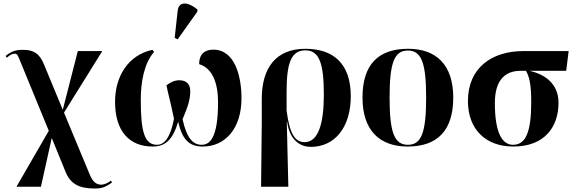

<svg xmlns="http://www.w3.org/2000/svg" viewBox="-20 -828 3287 1098"><path d="M522 250C558 250 583 244 621 215L614 205C602 216 577 228 559 228C533 228 512 215 494 172L346 -184L565 -536H425L339 -200L231 -461C206 -522 172 -543 112 -543C82 -543 52 -541 12 -508L19 -498C38 -516 54 -521 64 -521C81 -521 83 -508 103 -460L259 -80L74 240H214L276 -39L355 155C384 225 433 250 522 250Z M996 -603 1109 -762V-774C1055 -818 1002 -823 996 -766L979 -611ZM853 10C923 10 967 -25 999 -132C1021 -34 1059 10 1139 10C1270 10 1361 -95 1361 -266C1361 -386 1326 -544 1200 -544C1155 -544 1119 -523 1119 -461C1194 -439 1227 -354 1227 -244C1227 -39 1180 0 1133 0C1084 0 1048 -37 1024 -146C1053 -216 1068 -255 1068 -307C1068 -346 1047 -369 1005 -369C977 -369 952 -356 932 -340C939 -301 954 -251 975 -149C954 -36 917 0 878 0C808 0 785 -70 785 -256C785 -360 804 -465 861 -531L852 -543C714 -514 638 -392 638 -246C638 -75 722 10 853 10Z M1473 240H1629L1620 -132H1622C1638 -15 1708 12 1757 12C1895 12 1986 -100 1986 -278C1986 -465 1886 -549 1726 -549C1555 -549 1477 -436 1477 -263V-122ZM1722 -15C1665 -15 1636 -67 1619 -195V-303C1619 -463 1643 -540 1726 -540C1805 -540 1832 -468 1832 -287C1832 -118 1799 -15 1722 -15Z M2311 10C2482 10 2572 -82 2572 -270C2572 -458 2474 -549 2314 -549C2142 -549 2053 -458 2053 -270C2053 -82 2151 10 2311 10ZM2313 0C2235 0 2208 -70 2208 -270C2208 -469 2235 -539 2312 -539C2390 -539 2417 -469 2417 -270C2417 -70 2390 0 2313 0Z M2915 10C3092 10 3174 -99 3174 -241C3174 -348 3097 -404 3007 -423H3218L3232 -536H2974C2792 -536 2656 -440 2656 -250C2656 -88 2758 10 2915 10ZM2914 0C2851 0 2810 -70 2810 -239C2810 -374 2872 -423 2957 -423H2988C3006 -391 3018 -350 3018 -245C3018 -76 2988 0 2914 0Z"/></svg>

Font: Noto Serif Display
Style: Bold
Weight: 700
Designer: Monotype Design Team
Foundry: Monotype Imaging Inc.
Version: Version 2.009